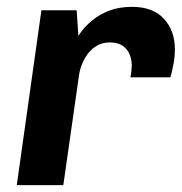

<svg xmlns="http://www.w3.org/2000/svg" viewBox="-20 -541 533 561"><path d="M29 0 101 -511H204L209 -436Q211 -440 221.5 -453.5Q232 -467 251.5 -483Q271 -499 299.5 -510Q328 -521 366 -521Q427 -521 459 -486Q491 -451 491 -397Q491 -375 486.5 -352Q482 -329 478 -315H361Q363 -324 364 -334Q365 -344 365 -350Q365 -367 358.5 -382.5Q352 -398 338 -407.5Q324 -417 301 -417Q280 -417 264 -408Q248 -399 237 -384.5Q226 -370 219 -352Q212 -334 210 -315L165 0Z"/></svg>

Font: Chivo SemiBold
Style: Italic
Weight: 600
Italic angle: -8.05°
Designer: Hector Gatti
Foundry: Omnibus-Type
Version: Version 2.002